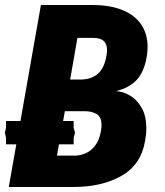

<svg xmlns="http://www.w3.org/2000/svg" viewBox="-36 -745 656 765"><path d="M29 -170H-12V-196L-16.5 -216L-12 -236V-263H45.5L127 -725H333Q402.5 -725 451.8 -705Q501 -685 526.5 -647.5Q552 -610 552 -558.5Q552 -537.5 548.5 -518Q538 -458 508.5 -426.5Q479 -395 426.5 -382Q453.5 -380.5 481.2 -364.8Q509 -349 528 -316.2Q547 -283.5 547 -233.5Q547 -209.5 542 -183Q525.5 -88 447.5 -44Q369.5 0 257 0H-1ZM366 -222Q368.5 -237 368.5 -246Q368.5 -279 349.2 -290.5Q330 -302 300.5 -302H222.5L215.5 -263H257.5V-236L263 -216L257.5 -196V-170H199L191 -125H263Q282.5 -125 303.5 -133.5Q324.5 -142 342 -163.5Q359.5 -185 366 -222ZM388 -522Q390.5 -536 390.5 -545.5Q390.5 -569.5 377.2 -581.8Q364 -594 335 -594H272.5L243.5 -428H283.5Q326.5 -428 353 -450.2Q379.5 -472.5 388 -522Z"/></svg>

Font: JuliaMono Black
Style: Italic
Weight: 900
Italic angle: -9°
Monospace: yes
Designer: cormullion
Foundry: corm
Version: Version 0.057; ttfautohint (v1.8.4)